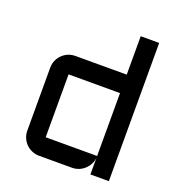

<svg xmlns="http://www.w3.org/2000/svg" viewBox="-130 -830 880 940"><g transform="rotate(20 310.0 -360.0)"><path d="M80.1 -423.8Q80.1 -443.8 87.6 -461.4Q95.2 -479 108.2 -491.9Q121.1 -504.9 138.7 -512.5Q156.2 -520 175.8 -520H443.8V-720.2H540V0H443.8V-87.9Q442.4 -69.8 434.1 -53.7Q425.8 -37.6 412.8 -25.6Q399.9 -13.7 383.3 -6.8Q366.7 0 348.1 0H175.8Q156.2 0 138.7 -7.6Q121.1 -15.1 108.2 -28.1Q95.2 -41 87.6 -58.6Q80.1 -76.2 80.1 -96.2ZM175.8 -96.2H443.8V-423.8H175.8Z"/></g></svg>

Font: Aldrich [RUS by Daymarius]
Style: Regular
Weight: 400
Designer: Matthew Desmond
Foundry: Matthew Desmond
Version: Version 1.002 August 24, 2018